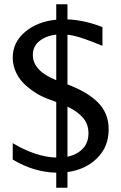

<svg xmlns="http://www.w3.org/2000/svg" viewBox="-20 -814 572 905"><path d="M297.9 70.8H245.1V0Q137.7 -2.9 40 -62V-139.2Q148.9 -74.2 245.1 -71.3V-333.5L212.9 -345.2Q184.1 -355 156 -371.6Q127.9 -388.2 100.8 -412.1Q73.7 -436 56.9 -470Q40 -503.9 40 -542Q40 -614.7 98.1 -663.6Q156.2 -712.4 245.1 -721.2V-793.9H297.9V-722.7Q381.8 -718.8 462.9 -686V-598.1Q375 -633.8 337.4 -643.1Q316.4 -648.4 297.9 -650.4V-416.5Q344.2 -398.4 378.2 -378.9Q412.1 -359.4 438.7 -334Q465.3 -308.6 478.8 -276.1Q492.2 -243.7 492.2 -204.1Q492.2 -122.1 437.7 -68.4Q383.3 -14.6 297.9 -2.9ZM245.1 -436V-650.9Q197.3 -645.5 166 -620.6Q134.8 -595.7 134.8 -555.2Q134.8 -480 245.1 -436ZM297.9 -311.5V-75.2Q343.3 -85 370.1 -113Q397 -141.1 397 -186Q397 -228.5 371.6 -258.3Q346.2 -288.1 297.9 -311.5Z"/></svg>

Font: Aurulent Sans
Style: Regular
Weight: 400
Version: Version 2007.05.04